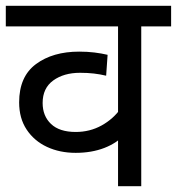

<svg xmlns="http://www.w3.org/2000/svg" viewBox="-20 -642 610 662"><path d="M570 -551H467V0H387V-198L414 -182Q384 -149 340 -132Q296 -115 241 -115Q186 -115 142 -135.5Q98 -156 72 -195Q46 -234 46 -289Q46 -378 104 -421Q162 -464 253 -464Q281 -464 305.5 -461Q330 -458 351 -453L346 -381Q325 -386 303.5 -388.5Q282 -391 256 -391Q200 -391 163.5 -364.5Q127 -338 127 -287Q127 -242 156 -214.5Q185 -187 241 -187Q290 -187 330.5 -209.5Q371 -232 397 -269L387 -220V-551H0V-622H570Z"/></svg>

Font: uhindi05
Style: Book
Weight: 400
Designer: Jelle Bosma - Monotype Design Team
Foundry: Monotype Imaging Inc.
Version: Version 2.003